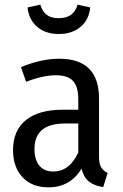

<svg xmlns="http://www.w3.org/2000/svg" viewBox="-20 -791 526 824"><path d="M442 -49 423 12Q384 6 361.5 -12Q339 -30 330 -67Q281 13 188 13Q117 13 76.5 -30.5Q36 -74 36 -147Q36 -231 91 -275.5Q146 -320 248 -320H316V-364Q316 -419 293.5 -443.5Q271 -468 220 -468Q165 -468 92 -440L70 -503Q158 -539 234 -539Q405 -539 405 -368V-120Q405 -88 414 -73Q423 -58 442 -49ZM316 -137V-261H259Q128 -261 128 -152Q128 -105 149 -80Q170 -55 208 -55Q279 -55 316 -137ZM98 -759 153 -771Q162 -741 181 -727Q200 -713 232 -713Q264 -713 284 -727Q304 -741 313 -771L367 -759Q362 -706 325.5 -675.5Q289 -645 232 -645Q176 -645 140 -675.5Q104 -706 98 -759Z"/></svg>

Font: Fira Sans Condensed
Style: Regular
Weight: 400
Width: 3
Designer: bBox Type GmbH & Carrois Corporate GbR & Edenspiekermann AG
Foundry: bBox Type GmbH & Carrois Corporate GbR & Edenspiekermann AG
Version: Version 4.301